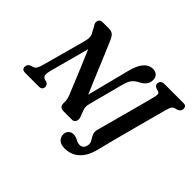

<svg xmlns="http://www.w3.org/2000/svg" viewBox="-198 -1002 1483 1483"><g transform="rotate(45 543.5 -261.0)"><path d="M156 -141.5Q150 -118.5 151.8 -99.5Q153.5 -80.5 173.5 -71.5L195.5 -66Q217.5 -55.5 217.5 -33.5Q217.5 -17 207.8 -8.5Q198 0 183 0H29.5Q10.5 0 2.2 -9Q-6 -18 -5.5 -32Q-5.5 -58.5 21.5 -69.5L46.5 -77.5Q61 -82.5 70.2 -101.5Q79.5 -120.5 86.5 -148L182.5 -499Q198.5 -557.5 175 -588.5L152 -632Q134.5 -653 141.5 -676.5Q148.5 -700 177.5 -700H247Q276.5 -700 291.8 -684.5Q307 -669 319 -641Q333.5 -608 354.5 -557.5Q375.5 -507 400 -448.2Q424.5 -389.5 448.8 -331.5Q473 -273.5 494 -225.5L583 -574.5Q619.5 -720.5 709 -720.5Q734 -720.5 751.8 -704.5Q769.5 -688.5 769 -657.5Q768 -603.5 707 -572.5Q672.5 -555.5 654.5 -531.5Q636.5 -507.5 625.5 -462L551 -178.5Q546.5 -160 546.8 -144.2Q547 -128.5 554.5 -110L572.5 -63Q582 -39 573.2 -19.5Q564.5 0 542.5 0H446Q404.5 0 405.5 -50Q406.5 -73.5 401.8 -93Q397 -112.5 387.5 -133Q374.5 -164 351.8 -219.8Q329 -275.5 301.2 -342.5Q273.5 -409.5 245.5 -474ZM999.5 -556.5Q995 -540 984 -499Q973 -458 958 -402Q943 -346 926.2 -283.8Q909.5 -221.5 894 -161.8Q878.5 -102 866 -54.2Q853.5 -6.5 847.5 20.5Q826 108 777.2 152.8Q728.5 197.5 657.5 197.5Q615 197.5 594.5 177Q574 156.5 574 128Q574 104.5 589.2 87.5Q604.5 70.5 632 70.5Q654 70.5 677.8 83.5Q701.5 96.5 721.5 96.5Q741.5 96.5 754.5 83.8Q767.5 71 770 41.5Q771 24 759.5 5.8Q748 -12.5 738.5 -33.2Q729 -54 735.5 -80Q738.5 -92 748.2 -127.8Q758 -163.5 771.5 -213.5Q785 -263.5 799.8 -318.5Q814.5 -373.5 828.5 -425Q842.5 -476.5 852.8 -515.8Q863 -555 867 -571.5Q874 -600 871.8 -610Q869.5 -620 856.5 -625.5L831.5 -633Q809.5 -643 810 -663Q810 -679.5 820.5 -689.8Q831 -700 852.5 -700H1058.5Q1079 -700 1086 -691.2Q1093 -682.5 1093 -668Q1093 -654 1084.8 -644.8Q1076.5 -635.5 1065.5 -630.5L1038 -623.5Q1025 -618.5 1017.8 -607.5Q1010.5 -596.5 999.5 -556.5Z"/></g></svg>

Font: Fraunces 144pt S100 SemiBold
Style: Italic
Weight: 600
Italic angle: -16°
Version: Version 1.000; ttfautohint (v1.8.3)